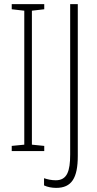

<svg xmlns="http://www.w3.org/2000/svg" viewBox="-20 -734 473 933"><path d="M195 0V-25L135 -31V-682L195 -689V-714H37V-689L98 -682V-31L37 -25V0ZM253 179C328 179 358 131 358 24V-714H321V17C321 98 306 142 251 142C231 142 212 138 194 132V167C211 175 232 179 253 179Z"/></svg>

Font: Noto Sans Myanmar ExtraCondensed ExtraLight
Style: Regular
Weight: 200
Width: 2
Designer: Monotype Design Team
Foundry: Monotype Imaging Inc.
Version: Version 2.107